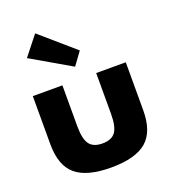

<svg xmlns="http://www.w3.org/2000/svg" viewBox="-152 -952 960 1079"><g transform="rotate(-20 328.0 -412.5)"><path d="M183 -840 386 -664 330 -587 92 -725ZM50 -513V-226Q50 -98 116.5 -41.5Q183 15 328 15Q473 15 539.5 -41.5Q606 -98 606 -226V-513H429V-269Q429 -193 406 -161Q383 -129 328 -129Q273 -129 250 -161Q227 -193 227 -269V-513Z"/></g></svg>

Font: Hussar
Style: BoldWeb
Weight: 700
Foundry: Cannot Into Space Fonts
Version: Version 2.00